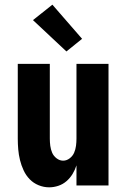

<svg xmlns="http://www.w3.org/2000/svg" viewBox="-20 -793 540 821"><path d="M190 8Q167 8 145 -1Q123 -10 107 -26.5Q91 -43 81 -64.5Q71 -86 65.5 -108.5Q60 -131 58 -154Q56 -177 56 -200V-520H193V-200Q193 -185 195 -169.5Q197 -154 203 -140Q209 -126 222 -116Q235 -106 250 -106Q265 -106 278 -116Q291 -126 297 -140Q303 -154 305 -169.5Q307 -185 307 -200V-520H444V0H307V-86Q301 -67 290.5 -49.5Q280 -32 264.5 -18.5Q249 -5 229.5 1.5Q210 8 190 8ZM264 -573 121 -707 204 -773 331 -627Z"/></svg>

Font: Iosevka Heavy
Style: Regular
Weight: 900
Monospace: yes
Designer: Belleve Invis
Foundry: Belleve Invis
Version: Version 32.5.0; ttfautohint (v1.8.4)